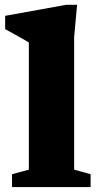

<svg xmlns="http://www.w3.org/2000/svg" viewBox="-20 -762 418 782"><path d="M282 -71 349 -52.5V0H29V-52.5L97.5 -71V-589Q90.5 -593.5 75.2 -602.2Q60 -611 40.2 -621.8Q20.5 -632.5 1 -643.5V-697.5L249.5 -742.5H294L282 -611.5Z"/></svg>

Font: Newsreader 7pt
Style: Bold
Weight: 700
Designer: Hugues Gentile
Foundry: Production Type
Version: Version 1.003